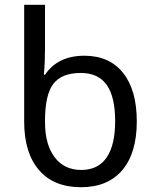

<svg xmlns="http://www.w3.org/2000/svg" viewBox="-20 -780 652 810"><path d="M321.8 9.8C397 9.8 455.1 -14.2 496.1 -62.5C536.6 -110.4 557.1 -178.7 557.1 -268.1C557.1 -355.5 538.1 -423.3 499.5 -472.2C460.9 -520.5 406.7 -544.9 335.9 -544.9C261.2 -544.9 206.1 -518.1 169.9 -464.8H165C168.5 -501.5 169.9 -538.6 169.9 -575.2V-759.8H82V-267.1C82 -178.7 103 -110.8 144.5 -62.5C186 -14.2 245.1 9.8 321.8 9.8ZM169.9 -271C169.9 -343.8 181.6 -395.5 205.1 -426.3C228.5 -457 267.1 -472.2 320.8 -472.2C419.9 -472.2 465.8 -404.3 465.8 -269C465.8 -136.2 418.9 -63 323.2 -63C275.4 -63 237.8 -80.6 210.9 -116.2C183.6 -151.9 169.9 -201.2 169.9 -265.1Z"/></svg>

Font: Noto Reveo Sans
Style: Regular
Weight: 400
Designer: Monotype Design team
Foundry: Monotype Imaging Inc.
Version: Version 1.04